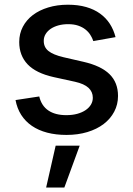

<svg xmlns="http://www.w3.org/2000/svg" viewBox="-20 -573 576 831"><path d="M149.9 -155.5Q159.4 -115.1 189.3 -94.8Q219.1 -74.6 267 -74.6Q293.3 -74.6 314.5 -80.4Q335.6 -86.3 350.5 -96.4Q365.4 -106.5 373.6 -120.2Q381.7 -133.9 381.7 -149.9Q381.7 -175.4 363.1 -192.8Q344.5 -210.2 304.7 -219.1L212.4 -239.3Q135.7 -256.4 99.4 -294.7Q63.2 -333.1 63.2 -391Q63.2 -427.2 78.8 -457Q94.5 -486.9 122.3 -508Q150.2 -529.1 188.9 -540.8Q227.6 -552.6 273.8 -552.6Q318.2 -552.6 352.8 -542.6Q387.4 -532.7 413 -514.2Q438.6 -495.7 455.3 -470Q471.9 -444.2 480.1 -412.3L383.9 -395.2Q379.3 -409.1 370.9 -422.2Q362.6 -435.4 349.4 -445.7Q336.3 -456 318 -462.2Q299.7 -468.4 274.9 -468.4Q252.1 -468.4 232.8 -463.1Q213.4 -457.7 199.4 -448.2Q185.4 -438.6 177.4 -425.4Q169.4 -412.3 169.4 -396.7Q169 -369 189.5 -352.5Q209.9 -335.9 255 -325.3L341.6 -305.4Q417.3 -288 454 -252Q490.8 -215.9 490.8 -157.7Q490.8 -120.7 474.4 -89.7Q458.1 -58.6 428.6 -36.2Q399.1 -13.8 358.1 -1.4Q317.1 11 267.8 11Q221.9 11 184.1 1.1Q146.3 -8.9 118.1 -28.2Q89.8 -47.6 71.9 -75.6Q54 -103.7 47.2 -139.9ZM179.7 238.6 220.9 57.5H324.9L258.5 238.6Z"/></svg>

Font: Cannonade Med
Style: Regular
Weight: 500
Designer: Rasmus Andersson
Foundry: rsms
Version: Version 3.012;git-f93a4a705